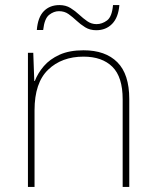

<svg xmlns="http://www.w3.org/2000/svg" viewBox="-20 -736 613 756"><path d="M309 -538Q395 -538 442 -491Q489 -444 489 -346V0H463V-345Q463 -433 422.5 -473Q382 -513 309 -513Q223 -513 169.5 -461.5Q116 -410 116 -302V0H90V-528H111L115 -417H117Q129 -448 152.5 -475.5Q176 -503 214.5 -520.5Q253 -538 309 -538ZM125 -618Q129 -668 152.5 -692Q176 -716 214 -716Q239 -716 257.5 -704.5Q276 -693 291.5 -678.5Q307 -664 323.5 -652.5Q340 -641 360 -641Q382 -641 401.5 -655.5Q421 -670 425 -716H450Q446 -667 421.5 -642Q397 -617 359 -617Q334 -617 315.5 -628.5Q297 -640 281.5 -654.5Q266 -669 250 -680.5Q234 -692 212 -692Q192 -692 173.5 -677.5Q155 -663 150 -618Z"/></svg>

Font: Noto Sans Thaana Thin
Style: Regular
Weight: 100
Designer: David Williams
Foundry: Google Inc.
Version: Version 3.001; ttfautohint (v1.8.4.7-5d5b)